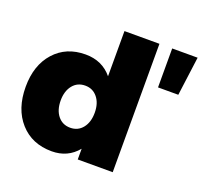

<svg xmlns="http://www.w3.org/2000/svg" viewBox="-128 -889 1100 1043"><g transform="rotate(20 421.5 -367.5)"><path d="M419.9 -481V-742.2H622.1V0H419.9V-62Q363.3 6.8 271 6.8Q156.7 6.8 87.9 -70.1Q19 -147 19 -274.9Q19 -399.9 86.7 -475.3Q154.3 -550.8 266.1 -550.8Q362.3 -550.8 419.9 -481ZM695.8 -742.2H842.8L813 -517.1H695.8ZM321.8 -147.9Q366.2 -147.9 393.1 -181.4Q419.9 -214.8 419.9 -270Q419.9 -324.2 392.8 -357.7Q365.7 -391.1 321.8 -391.1Q276.9 -391.1 250 -357.7Q223.1 -324.2 223.1 -270Q223.1 -214.8 250 -181.4Q276.9 -147.9 321.8 -147.9Z"/></g></svg>

Font: Montserrat-Arabic ExtraBold
Style: Regular
Weight: 800
Designer: Mohamed Gaber
Foundry: Kief Type Foundry
Version: Version 5.008;PS 005.008;hotconv 1.0.88;makeotf.lib2.5.64775